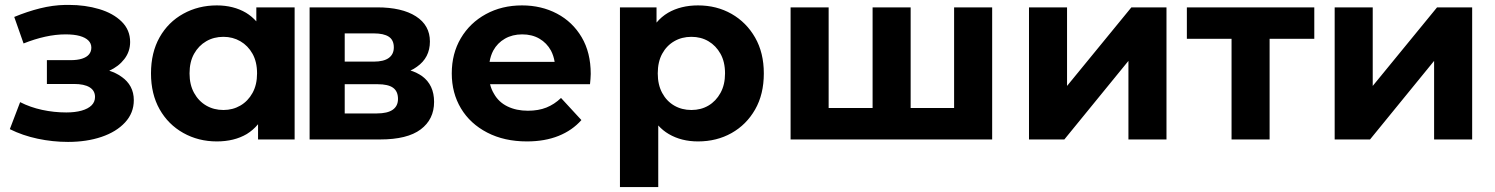

<svg xmlns="http://www.w3.org/2000/svg" viewBox="-20 -568 6091 782"><path d="M257 10Q195 10 133.5 -3Q72 -16 20 -42L62 -152Q103 -131 151.5 -120.5Q200 -110 250 -110Q286 -110 312.5 -117.5Q339 -125 353 -139Q367 -153 367 -173Q367 -199 345 -212.5Q323 -226 281 -226H171V-323H268Q295 -323 314 -329Q333 -335 342.5 -346.5Q352 -358 352 -374Q352 -391 340 -403Q328 -415 305 -421.5Q282 -428 247 -428Q207 -428 164 -418.5Q121 -409 76 -391L38 -499Q91 -521 143 -534Q195 -547 246 -548Q254 -548 261 -548Q327 -548 384 -531Q441 -514 475.5 -480Q510 -446 510 -397Q510 -358 486.5 -327.5Q463 -297 425 -280Q453 -271 474 -256Q525 -221 525 -160Q525 -108 489.5 -69.5Q454 -31 393.5 -10.5Q333 10 257 10Z M863 8Q788 8 726.5 -26.5Q665 -61 630 -123Q595 -185 595 -269Q595 -354 630 -416Q665 -478 726.5 -512Q788 -546 863 -546Q931 -546 982 -516Q1005 -502 1024 -481V-538H1180V0H1031V-62Q1011 -38 985 -22Q934 8 863 8ZM890 -120Q928 -120 959 -138Q990 -156 1008.5 -189.5Q1027 -223 1027 -269Q1027 -316 1008.5 -349Q990 -382 959 -400Q928 -418 890 -418Q851 -418 820 -400Q789 -382 770.5 -349Q752 -316 752 -269Q752 -223 770.5 -189.5Q789 -156 820 -138Q851 -120 890 -120Z M1241 0V-538H1516Q1617 -538 1674 -501.5Q1731 -465 1731 -399Q1731 -333 1678 -296Q1666 -287 1652 -281Q1679 -272 1699 -258Q1748 -222 1748 -153Q1748 -82 1693.5 -41Q1639 0 1528 0ZM1384 -317H1502Q1543 -317 1563.5 -332Q1584 -347 1584 -375Q1584 -405 1563.5 -418.5Q1543 -432 1502 -432H1384ZM1384 -106H1515Q1558 -106 1579.5 -121Q1601 -136 1601 -165Q1601 -196 1581 -210.5Q1561 -225 1518 -225H1384Z M2126 8Q2034 8 1964.5 -28Q1895 -64 1857.5 -126.5Q1820 -189 1820 -269Q1820 -350 1857 -412.5Q1894 -475 1959 -510.5Q2024 -546 2106 -546Q2185 -546 2248.5 -512.5Q2312 -479 2349 -416.5Q2386 -354 2386 -267Q2386 -258 2385 -246.5Q2384 -235 2383 -225H1976Q1981 -204 1992 -186Q2011 -152 2047 -134.5Q2083 -117 2130 -117Q2173 -117 2205.5 -130Q2238 -143 2265 -169L2348 -79Q2311 -37 2255 -14.5Q2199 8 2126 8ZM2239 -316Q2235 -341 2224 -362Q2207 -393 2177 -410.5Q2147 -428 2107 -428Q2067 -428 2036.5 -410.5Q2006 -393 1989 -362Q1978 -341 1974 -316Z M2823 8Q2755 8 2704 -22Q2680 -36 2661 -57V194H2505V-538H2654V-476Q2674 -500 2701 -516Q2753 -546 2823 -546Q2899 -546 2959.5 -511.5Q3020 -477 3055.5 -415Q3091 -353 3091 -269Q3091 -184 3055.5 -122Q3020 -60 2959.5 -26Q2899 8 2823 8ZM2796 -120Q2835 -120 2865.5 -138Q2896 -156 2914.5 -189.5Q2933 -223 2933 -269Q2933 -316 2914.5 -349Q2896 -382 2865.5 -400Q2835 -418 2796 -418Q2757 -418 2726 -400Q2695 -382 2677 -349Q2659 -316 2659 -269Q2659 -223 2677 -189.5Q2695 -156 2726 -138Q2757 -120 2796 -120Z M3534 -128V-538H3689V-128H3866V-538H4021V0H3200V-538H3355V-128Z M4171 0V-538H4326V-218L4588 -538H4731V0H4576V-320L4315 0Z M4996 0V-410H4814V-538H5333V-410H5151V0Z M5416 0V-538H5571V-218L5833 -538H5976V0H5821V-320L5560 0Z"/></svg>

Font: Montserrat Z
Style: Bold
Weight: 700
Designer: Julieta Ulanovsky
Foundry: Julieta Ulanovsky
Version: Version 8.000